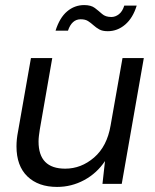

<svg xmlns="http://www.w3.org/2000/svg" viewBox="-20 -725 613 757"><path d="M205 12Q131 12 88 -29.5Q45 -71 45 -148Q45 -176 51 -206L102 -496H186L137 -215Q135 -202 133.5 -190Q132 -178 132 -167Q132 -60 237 -60Q300 -60 351 -104Q402 -148 416 -230L463 -496H547L460 0H384L394 -90Q362 -42 312 -15Q262 12 205 12ZM405 -602Q384 -602 371.5 -609Q359 -616 348.5 -625.5Q338 -635 327 -642Q316 -649 298 -649Q263 -649 248 -604H199Q215 -655 244.5 -680Q274 -705 312 -705Q339 -705 354 -693.5Q369 -682 382.5 -670Q396 -658 419 -658Q435 -658 449 -669Q463 -680 470 -703H519Q504 -654 473.5 -628Q443 -602 405 -602Z"/></svg>

Font: Rethink Sans
Style: Italic
Weight: 400
Italic angle: -10°
Designer: The Rethink Sans project authors (Hans Thiessen). DM Sans designed by Colophon Foundry.
Foundry: Rethink Communications LLC
Version: Version 1.001